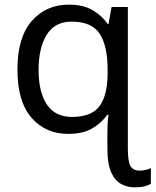

<svg xmlns="http://www.w3.org/2000/svg" viewBox="-20 -566 669 826"><path d="M276 -546Q339 -546 379 -522Q419 -498 443 -463H447L460 -536H530V72Q530 131 542 149.5Q554 168 579 168Q596 168 609 164.5Q622 161 629 157V224Q620 231 602 235.5Q584 240 559 240Q528 240 501 225.5Q474 211 458 174.5Q442 138 442 73V11Q442 -7 443 -31Q444 -55 447 -72H441Q418 -38 377.5 -14Q337 10 273 10Q176 10 115.5 -59.5Q55 -129 55 -267Q55 -405 116.5 -475.5Q178 -546 276 -546ZM288 -473Q216 -473 181 -416.5Q146 -360 146 -265Q146 -170 181.5 -116.5Q217 -63 290 -63Q373 -63 407.5 -108.5Q442 -154 443 -248V-266Q443 -368 409 -420.5Q375 -473 288 -473Z"/></svg>

Font: Noto IKEA Simplified Chinese
Style: Regular
Weight: 400
Designer: Monotype Design Team
Foundry: Monotype Imaging Inc.
Version: Version 1.100